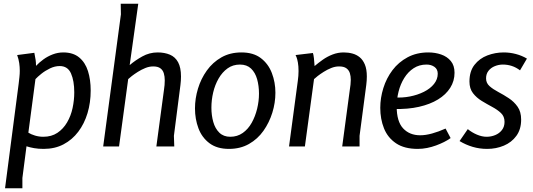

<svg xmlns="http://www.w3.org/2000/svg" viewBox="-20 -785 2855 1029"><path d="M319 -504Q372 -504 404.5 -477Q437 -450 451.5 -404Q466 -358 466 -300Q466 -235 449 -178.5Q432 -122 399.5 -79Q367 -36 320.5 -11.5Q274 13 214 13Q186 13 163 9Q140 5 122 -1L100 169V224H7L80 -336Q82 -354 84 -371.5Q86 -389 86 -406Q86 -426 83 -447Q80 -468 72 -490L164 -502Q169 -478 171 -463.5Q173 -449 173 -432Q190 -450 212.5 -466.5Q235 -483 262.5 -493.5Q290 -504 319 -504ZM300 -431Q274 -431 248 -418.5Q222 -406 201.5 -389.5Q181 -373 170 -361L132 -74Q146 -65 167.5 -58.5Q189 -52 212 -52Q256 -52 287.5 -73Q319 -94 339.5 -129Q360 -164 369 -206Q378 -248 378 -290Q378 -352 360.5 -391.5Q343 -431 300 -431Z M721 -765 675 -436Q704 -461 742.5 -482.5Q781 -504 825 -504Q862 -504 890.5 -492Q919 -480 934.5 -451.5Q950 -423 950 -375Q950 -353 947 -329L912 -57L914 0H818L859 -305Q861 -317 862 -329.5Q863 -342 863 -355Q863 -375 858 -392Q853 -409 839.5 -419Q826 -429 801 -429Q780 -429 759 -420.5Q738 -412 719 -400Q700 -388 686.5 -377.5Q673 -367 667 -361L618 0H533L628 -708L627 -765Z M1207 13Q1143 13 1102.5 -17.5Q1062 -48 1043.5 -97.5Q1025 -147 1025 -204Q1025 -257 1041 -310Q1057 -363 1088.5 -407Q1120 -451 1166.5 -477.5Q1213 -504 1274 -504Q1338 -504 1378 -473.5Q1418 -443 1437 -393.5Q1456 -344 1456 -288Q1456 -234 1439.5 -181Q1423 -128 1392 -84Q1361 -40 1314.5 -13.5Q1268 13 1207 13ZM1214 -52Q1252 -52 1281 -72.5Q1310 -93 1329 -127Q1348 -161 1358 -202Q1368 -243 1368 -283Q1368 -325 1358 -360.5Q1348 -396 1325.5 -417.5Q1303 -439 1266 -439Q1228 -439 1199.5 -418.5Q1171 -398 1151.5 -364Q1132 -330 1122.5 -289.5Q1113 -249 1113 -208Q1113 -167 1123 -131.5Q1133 -96 1155.5 -74Q1178 -52 1214 -52Z M1657 -501Q1660 -493 1662.5 -472.5Q1665 -452 1666 -431Q1686 -448 1710 -465Q1734 -482 1762.5 -493Q1791 -504 1822 -504Q1847 -504 1869 -498Q1891 -492 1908 -478Q1925 -464 1935.5 -439Q1946 -414 1946 -375Q1946 -354 1943 -330L1907 -57V0H1814L1855 -306Q1857 -318 1858.5 -331.5Q1860 -345 1860 -357Q1860 -377 1855 -393Q1850 -409 1836.5 -419Q1823 -429 1797 -429Q1776 -429 1755 -420.5Q1734 -412 1715 -400Q1696 -388 1682.5 -377.5Q1669 -367 1663 -361L1614 0H1529L1576 -351Q1578 -365 1579 -378.5Q1580 -392 1580 -404Q1580 -431 1576.5 -450Q1573 -469 1569 -479Q1565 -489 1564 -490Z M2276 -504Q2312 -504 2344 -493Q2376 -482 2396 -458Q2416 -434 2416 -395Q2416 -351 2393 -314.5Q2370 -278 2327.5 -252Q2285 -226 2225.5 -212.5Q2166 -199 2094 -201V-263Q2136 -260 2177 -268Q2218 -276 2252 -293Q2286 -310 2306 -335Q2326 -360 2326 -390Q2326 -414 2308.5 -426.5Q2291 -439 2266 -439Q2227 -439 2197 -419.5Q2167 -400 2146.5 -367Q2126 -334 2116 -294Q2106 -254 2106 -214Q2106 -134 2140.5 -97Q2175 -60 2232 -60Q2261 -60 2295.5 -69.5Q2330 -79 2368 -96L2395 -45Q2380 -34 2360 -24Q2340 -14 2317 -5.5Q2294 3 2269 8Q2244 13 2219 13Q2147 13 2102.5 -17Q2058 -47 2038 -97Q2018 -147 2018 -207Q2018 -260 2034.5 -313Q2051 -366 2083.5 -409Q2116 -452 2164.5 -478Q2213 -504 2276 -504Z M2767 -408Q2746 -424 2723 -431.5Q2700 -439 2675 -439Q2653 -439 2632 -430.5Q2611 -422 2598 -405.5Q2585 -389 2585 -365Q2585 -340 2603.5 -323.5Q2622 -307 2650.5 -292Q2679 -277 2707 -258.5Q2735 -240 2754 -213Q2773 -186 2773 -144Q2773 -92 2747.5 -57Q2722 -22 2680.5 -4.5Q2639 13 2591 13Q2550 13 2513 2Q2476 -9 2443 -29L2487 -93Q2509 -75 2536 -63.5Q2563 -52 2588 -52Q2612 -52 2634 -61Q2656 -70 2670 -88Q2684 -106 2684 -132Q2684 -161 2665 -179Q2646 -197 2618 -212Q2590 -227 2562 -244Q2534 -261 2515 -285.5Q2496 -310 2496 -348Q2496 -403 2523 -437.5Q2550 -472 2592 -488Q2634 -504 2680 -504Q2713 -504 2745 -495.5Q2777 -487 2804 -471Z"/></svg>

Font: Rosario Medium
Style: Italic
Weight: 500
Italic angle: -8.05°
Version: Version 1.201